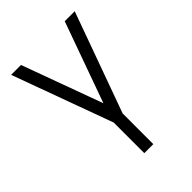

<svg xmlns="http://www.w3.org/2000/svg" viewBox="-215 -651 961 961"><g transform="rotate(-45 265.0 -170.5)"><path d="M39.8 -545.5H109.7L266 -118.3L419.4 -545.5H490.1L297.9 -13.8V203.1H234V-13.8Z"/></g></svg>

Font: Inter UI Light
Style: Regular
Weight: 300
Designer: Rasmus Andersson
Foundry: rsms
Version: 3.2;8d6f07862